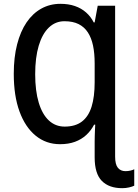

<svg xmlns="http://www.w3.org/2000/svg" viewBox="-20 -744 722 1004"><path d="M296 -724Q338 -724 371.5 -712.5Q405 -701 430 -679Q455 -657 470 -627H475L491 -714H582V75Q582 116 596.5 133.5Q611 151 636 151Q650 151 662.5 148Q675 145 682 141V227Q672 232 655 236Q638 240 619 240Q550 240 512.5 202Q475 164 475 79V-3Q475 -19 475.5 -33.5Q476 -48 476.5 -62.5Q477 -77 478 -92H472Q456 -61 431 -38Q406 -15 372 -2.5Q338 10 294 10Q221 10 166.5 -34.5Q112 -79 82 -161Q52 -243 52 -358Q52 -444 69.5 -512Q87 -580 119 -627Q151 -674 196 -699Q241 -724 296 -724ZM317 -633Q270 -633 235.5 -600Q201 -567 182.5 -505Q164 -443 164 -356Q164 -269 182.5 -207.5Q201 -146 235.5 -114Q270 -82 318 -82Q374 -82 408.5 -108.5Q443 -135 459 -186.5Q475 -238 475 -314V-412Q475 -465 466.5 -505.5Q458 -546 439.5 -574.5Q421 -603 391 -618Q361 -633 317 -633Z"/></svg>

Font: Noto Sans Display SemiCondensed Medium
Style: Regular
Weight: 500
Width: 4
Designer: Monotype Design Team
Foundry: Monotype Imaging Inc.
Version: Version 2.003